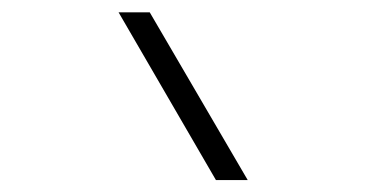

<svg xmlns="http://www.w3.org/2000/svg" viewBox="-20 -815 626 313"><path d="M332 -521.5 173.3 -794.9H224.1L383.8 -521.5Z"/></svg>

Font: Cascadia Mono NF ExtraLight
Style: Regular
Weight: 200
Monospace: yes
Designer: Aaron Bell
Foundry: Saja Typeworks
Version: Version 2404.023; ttfautohint (v1.8.4)